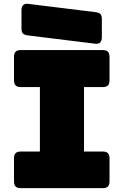

<svg xmlns="http://www.w3.org/2000/svg" viewBox="-20 -981 645 1001"><path d="M89 0Q70 0 61.5 -8.5Q53 -17 53 -36V-155Q53 -174 61.5 -182.5Q70 -191 89 -191H188V-527H89Q70 -527 61.5 -535.5Q53 -544 53 -563V-684Q53 -703 61.5 -711.5Q70 -720 89 -720H515Q534 -720 542.5 -711.5Q551 -703 551 -684V-563Q551 -544 542.5 -535.5Q534 -527 515 -527H418V-191H515Q534 -191 542.5 -182.5Q551 -174 551 -155V-36Q551 -17 542.5 -8.5Q534 0 515 0ZM477 -753 128 -796Q109 -798 100.5 -805.5Q92 -813 92 -832V-928Q92 -945 100.5 -954Q109 -963 126 -961L475 -918Q494 -916 502.5 -908.5Q511 -901 511 -882V-786Q511 -769 502.5 -760Q494 -751 477 -753Z"/></svg>

Font: Bungee
Style: Regular
Weight: 400
Designer: David Jonathan Ross
Foundry: David Jonathan Ross
Version: Version 1.000;PS 1.0;hotconv 1.0.72;makeotf.lib2.5.5900